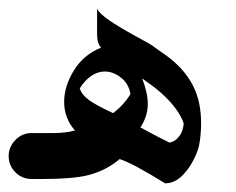

<svg xmlns="http://www.w3.org/2000/svg" viewBox="-90 -413 544 443"><path d="M356 -214Q374 -178 374 -129Q374 -100 369 -76Q367 -66 358.5 -48Q350 -30 338 -16Q317 10 291 10Q215 -37 186 -46Q156 -20 114 -9Q79 0 8 0H-17Q-39 0 -54.5 -15.5Q-70 -31 -70 -53Q-70 -74 -54.5 -90Q-39 -106 -17 -106H33Q62 -106 83 -112Q58 -140 58 -178Q58 -214 80.5 -250.5Q103 -287 143 -303Q137 -311 135.5 -318.5Q134 -326 134 -334V-344V-393Q139 -382 161.5 -366.5Q184 -351 224 -329Q256 -312 264 -306Q269 -302 290 -287.5Q311 -273 328 -254.5Q345 -236 356 -214ZM211 -196Q207 -220 189 -234Q171 -248 152 -248Q135 -248 120 -237.5Q105 -227 94 -209Q99 -194 115.5 -182Q132 -170 171 -152Q196 -171 211 -196ZM334 -128Q324 -157 294 -187Q277 -204 259.5 -216.5Q242 -229 238 -232Q251 -199 251 -173Q251 -145 234 -119Q276 -96 301 -84Q303 -84 310 -87Q317 -90 324.5 -100Q332 -110 334 -128Z"/></svg>

Font: Katibeh
Style: Regular
Weight: 400
Designer: Arabic design by Kourosh Beigpour, Latin design by Eduardo Tunni, engineering by Lasse Fister
Version: Version 1.0010g